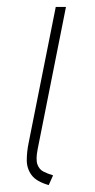

<svg xmlns="http://www.w3.org/2000/svg" viewBox="-20 -532 277 560"><path d="M122.1 7.8Q85.9 -2.4 72 -21.5Q58.1 -40.5 58.1 -64.7Q58.1 -88.9 63.5 -115.2L142.6 -511.7H172.4L89.8 -96.7Q84 -66.9 89.1 -52.5Q94.2 -38.1 106.4 -31.7Q118.7 -25.4 134.8 -20.5Z"/></svg>

Font: Reddit Sans ExtraLight
Style: Italic
Weight: 250
Italic angle: -11.25°
Designer: Stephen Hutchings
Version: Version 1.013